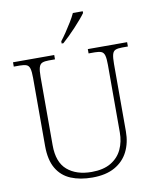

<svg xmlns="http://www.w3.org/2000/svg" viewBox="-100 -1007 886 1092"><g transform="rotate(-10 343.5 -460.5)"><path d="M345 10Q274 10 221 -12Q168 -34 139 -83.5Q110 -133 110 -214V-606Q110 -642 105 -660Q100 -678 86.5 -683.5Q73 -689 48 -689H13V-714H251V-689H215Q191 -689 177.5 -683.5Q164 -678 158.5 -660Q153 -642 153 -605V-210Q153 -112 205.5 -67Q258 -22 346 -22Q414 -22 457.5 -48Q501 -74 521.5 -118Q542 -162 542 -216V-606Q542 -642 537 -660Q532 -678 518.5 -683.5Q505 -689 481 -689H445V-714H672V-689H639Q614 -689 600.5 -683.5Q587 -678 582 -660Q577 -642 577 -605V-215Q577 -150 551.5 -99Q526 -48 474.5 -19Q423 10 345 10ZM304 -784Q319 -803 336.5 -829Q354 -855 370.5 -882Q387 -909 397 -931H454V-921Q445 -908 428 -888Q411 -868 390.5 -846Q370 -824 350 -804.5Q330 -785 314 -771H304Z"/></g></svg>

Font: Noto Serif Hentaigana ExtraLight
Style: Regular
Weight: 200
Designer: Kazuhiro Yamada
Foundry: nipponia
Version: Version 1.000